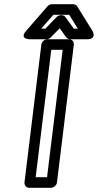

<svg xmlns="http://www.w3.org/2000/svg" viewBox="-20 -865 464 910"><path d="M149 -25 223 -629H277L203 -25ZM96 0C95 11 103 25 118 25H222C233 25 248 15 250 0L330 -654C331 -665 323 -679 308 -679H204C193 -679 178 -669 176 -654ZM195 -729H175L233 -795H308L349 -729H330L290 -784C286 -790 279 -793 272 -793H268C261 -793 253 -789 248 -784ZM200 -679C207 -679 216 -682 221 -688L263 -731L294 -688C298 -683 305 -679 312 -679H393C442 -679 418 -719 418 -719L346 -835C343 -840 335 -845 327 -845H226C219 -845 211 -842 205 -835L104 -719C70 -680 119 -679 119 -679Z"/></svg>

Font: Falling Sky
Style: CondOuObl
Weight: 400
Designer: Paul D. Hunt
Foundry: Adobe Systems Incorporated
Version: Version 1.02